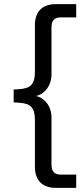

<svg xmlns="http://www.w3.org/2000/svg" viewBox="-20 -725 395 925"><path d="M249 180Q200 180 174 153.6Q148.1 127.1 148.1 77.1V-149.3Q148.1 -190.8 131.5 -209.1Q114.9 -227.4 74.7 -229.9L45.8 -231.8V-293.7L74.7 -295.6Q114.3 -298.1 131.2 -316.1Q148.1 -334.2 148.1 -376.2V-602.1Q148.1 -652.6 174 -678.8Q200 -705 249 -705H347.1V-641.2H272.7Q250.2 -641.2 239.1 -629.7Q228.1 -618.2 228.1 -595.2V-367.6Q228.1 -337.6 215.7 -313Q203.2 -288.3 182.1 -274.4Q160.9 -260.5 134.4 -260.5V-264.5Q160.9 -264.5 182.1 -250.6Q203.2 -236.7 215.7 -212.8Q228.1 -188.9 228.1 -158V70.2Q228.1 92.7 239.1 104.5Q250.2 116.2 272.7 116.2H347.1V180Z"/></svg>

Font: Mulish ExtraLight
Style: Regular
Weight: 200
Designer: Vernon Adams
Foundry: Vernon Adams
Version: Version 3.603